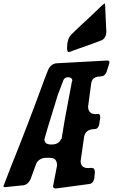

<svg xmlns="http://www.w3.org/2000/svg" viewBox="-95 -1091 651 1107"><path d="M301 -791Q292 -791 292 -810V-820Q292 -865 315 -891Q382 -956 405 -976L438 -1007Q462 -1029 487 -1054Q505 -1071 509 -1071Q512 -1071 513 -1017Q514 -980 518 -910Q518 -872 490 -858L491 -859Q447 -841 331 -801L311 -793ZM226 -4Q220 -5 215.5 -7.5Q211 -10 211 -18L234 -137Q234 -157 225 -169Q216 -181 190 -181H169Q150 -181 134.5 -171Q119 -161 113 -145L82 -60Q69 -29 42 -23Q15 -21 -37 -15L-65 -12Q-75 -12 -75 -16Q-75 -19 -72 -26L-33 -127Q69 -380 162 -636L182 -687Q196 -721 229 -726L523 -742Q536 -742 536 -732Q536 -728 535 -725.5Q534 -723 519 -675Q509 -650 482 -650Q437 -650 431 -611L413 -477Q413 -433 457 -433Q465 -433 470 -434H473Q483 -434 483 -413L481 -400L482 -401Q481 -399 480.5 -398Q480 -397 480 -395.5Q480 -394 477 -373Q471 -347 451 -347L440 -346Q398 -342 390 -303L370 -163Q370 -122 413 -122L433 -123Q452 -123 452 -99Q451 -82 449 -66Q447 -50 439 -40.5Q431 -31 419 -30ZM209 -258Q247 -261 257 -290H260L279 -405L320 -622L322 -625Q322 -646 294 -646Q276 -642 271 -630L238 -543Q161 -294 161 -288Q161 -258 199 -258Z"/></svg>

Font: Bangerz
Style: Regular
Weight: 400
Designer: vernon adams
Foundry: Vernon Adams
Version: Version 2.10;February 7, 2025;FontCreator 13.0.0.2683 64-bit